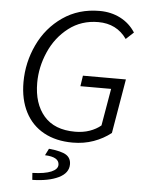

<svg xmlns="http://www.w3.org/2000/svg" viewBox="-63 -786 817 1077"><g transform="rotate(5 345.5 -247.5)"><path d="M63 -301Q63 -412 110.5 -512.5Q158 -613 247 -674.5Q336 -736 454 -736Q519 -736 571.5 -709Q624 -682 656 -632L613 -592Q556 -673 452 -673Q357 -673 286 -618.5Q215 -564 177.5 -478.5Q140 -393 140 -304Q140 -187 199.5 -118Q259 -49 375 -49Q420 -49 457 -62Q494 -75 520 -97L556 -306H383L392 -366H634L582 -60Q539 -26 484.5 -6.5Q430 13 367 13Q273 13 204.5 -24.5Q136 -62 99.5 -133Q63 -204 63 -301ZM299 144Q299 100 219 97L238 59Q309 66 336 83.5Q363 101 363 136Q363 185 307.5 212Q252 239 160 241L157 202Q227 200 263 184.5Q299 169 299 144Z"/></g></svg>

Font: Nebula Sans Book
Style: Regular
Weight: 400
Italic angle: -9°
Designer: Paul D. Hunt for Adobe (as Source Sans)
Foundry: Nebula Entertainment & Broadcasting LLC
Version: Version 1.010